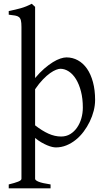

<svg xmlns="http://www.w3.org/2000/svg" viewBox="-20 -777 570 1031"><path d="M424.8 -199.2Q424.8 -247.6 414.8 -286.1Q404.8 -324.7 388.2 -351.8Q371.6 -378.9 349.6 -393.3Q327.6 -407.7 304.2 -407.7Q295.4 -407.7 281.2 -402.3Q267.1 -397 249 -384.3Q231 -371.6 210.4 -350.3Q189.9 -329.1 168.5 -297.9V-104Q206.1 -74.7 240.2 -59.3Q274.4 -43.9 308.1 -43.9Q335.9 -43.9 357.4 -57.1Q378.9 -70.3 394 -92.3Q409.2 -114.3 417 -142.1Q424.8 -169.9 424.8 -199.2ZM490.7 -240.2Q490.7 -211.9 483.2 -182.1Q475.6 -152.3 461.9 -124Q448.2 -95.7 429.2 -70.3Q410.2 -44.9 386.7 -26.1Q363.3 -7.3 336.2 3.7Q309.1 14.6 279.8 14.6Q272 14.6 260 12Q248 9.3 233.4 3.2Q218.8 -2.9 202.1 -12.5Q185.5 -22 168.5 -36.1V183.1Q168.5 190.9 187 198.7Q205.6 206.5 251.5 213.4V234.4H26.9V213.4Q59.1 205.6 77.1 198.5Q95.2 191.4 95.2 183.1V-632.8Q95.2 -654.8 92.3 -667Q89.4 -679.2 81.8 -685.3Q74.2 -691.4 60.8 -693.6Q47.4 -695.8 26.9 -698.2V-717.8Q62 -724.6 91.6 -732.9Q121.1 -741.2 150.4 -756.8L168.5 -740.2V-357.9Q193.4 -387.7 217.8 -408.7Q242.2 -429.7 263.9 -443.1Q285.6 -456.5 304.2 -462.6Q322.8 -468.8 336.9 -468.8Q370.1 -468.8 398.4 -453.1Q426.8 -437.5 447.3 -408Q467.8 -378.4 479.2 -335.9Q490.7 -293.5 490.7 -240.2Z"/></svg>

Font: Gentium Plus
Style: Regular
Weight: 400
Designer: J. Victor Gaultney, Annie Olsen, Iska Routamaa
Foundry: SIL International
Version: Version 1.510